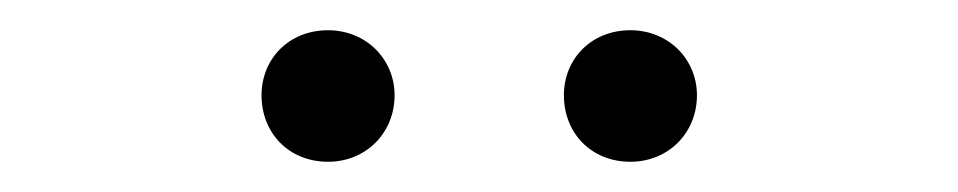

<svg xmlns="http://www.w3.org/2000/svg" viewBox="-20 -767 634 127"><path d="M197 -660C222 -660 241 -679 241 -704C241 -728 222 -747 197 -747C171 -747 153 -728 153 -704C153 -679 171 -660 197 -660ZM397 -660C422 -660 441 -679 441 -704C441 -728 422 -747 397 -747C371 -747 353 -728 353 -704C353 -679 371 -660 397 -660Z"/></svg>

Font: Noto Sans CJK SC Light
Style: Regular
Weight: 300
Designer: Ryoko NISHIZUKA 西塚涼子 (kana, bopomofo & ideographs); Paul D. Hunt (Latin, Greek & Cyrillic); Sandoll Communications 산돌커뮤니
Foundry: Adobe
Version: Version 2.004;hotconv 1.0.118;makeotfexe 2.5.65603